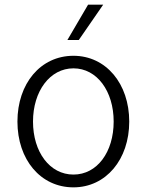

<svg xmlns="http://www.w3.org/2000/svg" viewBox="-20 -794 631 826"><path d="M296 12C436 12 536 -108 536 -271C536 -434 436 -554 296 -554C154 -554 55 -434 55 -271C55 -108 154 12 296 12ZM122 -271C122 -402 195 -500 296 -500C397 -500 469 -402 469 -271C469 -140 398 -43 296 -43C194 -43 122 -140 122 -271ZM270 -622H319L424 -774H359Z"/></svg>

Font: Wafeq Light
Style: Regular
Weight: 300
Designer: Rasmus Andersson & Azza Alameddine
Foundry: Google & TypeTogether
Version: Version 3.000;January 28, 2025;FontCreator 15.0.0.3014 64-bi